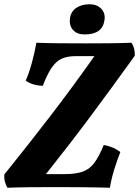

<svg xmlns="http://www.w3.org/2000/svg" viewBox="-38 -880 654 903"><path d="M-3 3Q-10 -8 -14.5 -24Q-19 -40 -18 -59Q98 -203 200.5 -336.5Q303 -470 406 -616H318Q280 -616 253.5 -604.5Q227 -593 206 -563Q185 -533 163 -476Q112 -479 83 -501Q99 -537 112.5 -587Q126 -637 133 -679Q183 -677 244.5 -676.5Q306 -676 365 -676Q417 -676 472.5 -676.5Q528 -677 580 -679Q597 -656 596 -618Q492 -473 391.5 -338Q291 -203 178 -61H263Q316 -61 349 -72Q382 -83 404.5 -112.5Q427 -142 450 -198Q496 -190 528 -165Q514 -130 499.5 -83.5Q485 -37 479 3Q414 1 348 0.5Q282 0 222 0Q154 0 101.5 0.5Q49 1 -3 3ZM360 -718Q325 -718 306 -738.5Q287 -759 291 -793Q295 -825 320 -842.5Q345 -860 384 -860Q418 -860 438.5 -838.5Q459 -817 453 -783Q443 -718 360 -718Z"/></svg>

Font: Vollkorn
Style: Bold Italic
Weight: 700
Italic angle: -11°
Designer: Friedrich Althausen
Foundry: Friedrich Althausen
Version: Version 5.000; ttfautohint (v1.8.3)